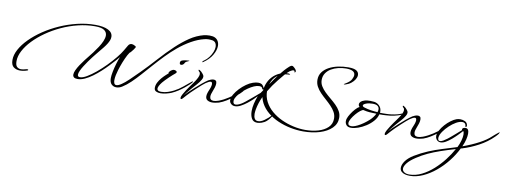

<svg xmlns="http://www.w3.org/2000/svg" viewBox="-80 -1193 5581 2102"><g transform="rotate(10 2710.0 -142.0)"><path d="M129 30Q87 30 57.5 8Q28 -14 28 -71Q28 -127 61 -188Q94 -249 153.5 -309Q213 -369 292.5 -422.5Q372 -476 464.5 -517Q557 -558 657 -582Q757 -606 857 -606Q949 -606 1000 -580Q1051 -554 1051 -506Q1051 -487 1044 -469Q1030 -431 990.5 -381Q951 -331 909 -281Q900 -270 882.5 -247.5Q865 -225 844.5 -196Q824 -167 805 -137Q786 -107 774 -80.5Q762 -54 762 -36Q762 -12 788 -12Q819 -12 864 -38.5Q909 -65 960.5 -107.5Q1012 -150 1061.5 -200.5Q1111 -251 1151 -300Q1191 -349 1212 -386Q1233 -423 1247 -445.5Q1261 -468 1286 -468Q1293 -468 1305 -463.5Q1317 -459 1326.5 -453Q1336 -447 1333 -440Q1329 -431 1317 -414.5Q1305 -398 1293.5 -385Q1282 -372 1277 -370Q1258 -343 1237.5 -297.5Q1217 -252 1200 -203Q1195 -189 1186.5 -161.5Q1178 -134 1171.5 -103Q1165 -72 1165 -46Q1165 -24 1172 -10Q1179 4 1196 4Q1207 4 1221 -2Q1235 -8 1254 -21Q1283 -40 1329.5 -84Q1376 -128 1427 -180Q1505 -258 1586 -348.5Q1667 -439 1749 -516Q1819 -582 1891.5 -631Q1964 -680 2046 -701Q2062 -704 2077.5 -706Q2093 -708 2109 -708Q2127 -708 2145 -705Q2181 -697 2199 -671.5Q2217 -646 2217 -611Q2217 -564 2185 -509Q2153 -454 2090 -411Q2085 -407 2081 -407Q2078 -407 2078 -410Q2078 -412 2082 -417.5Q2086 -423 2096 -429Q2124 -448 2146 -477Q2168 -506 2181 -538Q2194 -570 2194 -597Q2194 -620 2184 -637Q2174 -654 2151 -661Q2139 -663 2127.5 -664Q2116 -665 2105 -665Q2080 -665 2055 -658Q1988 -642 1915.5 -601Q1843 -560 1776 -504Q1715 -453 1658 -394Q1601 -335 1548 -275Q1495 -215 1446 -160Q1400 -108 1353.5 -63.5Q1307 -19 1263 8Q1232 28 1198 28Q1167 28 1145 6.5Q1123 -15 1123 -62Q1123 -89 1131.5 -132.5Q1140 -176 1153.5 -222.5Q1167 -269 1182 -305Q1170 -290 1144.5 -261.5Q1119 -233 1085 -197Q1051 -161 1011 -124.5Q971 -88 928.5 -57Q886 -26 844.5 -7Q803 12 765 12Q737 12 724.5 1Q712 -10 712 -28Q712 -50 725.5 -79Q739 -108 760.5 -140.5Q782 -173 806 -204Q830 -235 851 -261Q872 -287 884 -303Q911 -339 935 -375.5Q959 -412 974 -447Q989 -482 989 -510Q989 -546 959 -568Q929 -590 855 -590Q762 -590 668 -567Q574 -544 486.5 -503.5Q399 -463 324 -410.5Q249 -358 193 -299.5Q137 -241 105.5 -181Q74 -121 74 -66Q74 -19 92.5 -2.5Q111 14 136 14Q151 14 167 10.5Q183 7 198 3Q200 2 205 2Q217 2 217 8Q217 12 210 15Q191 22 170 26Q149 30 129 30Z M1856 -338Q1838 -338 1838 -358Q1838 -366 1842 -374Q1845 -382 1862 -387.5Q1879 -393 1898.5 -395.5Q1918 -398 1929 -398Q1938 -398 1938 -397Q1938 -395 1928 -391Q1918 -387 1907 -381Q1896 -375 1892 -367Q1887 -354 1876.5 -346Q1866 -338 1856 -338ZM1686 8Q1658 8 1637 -2.5Q1616 -13 1616 -41Q1616 -71 1631 -100Q1646 -129 1667 -153.5Q1688 -178 1708.5 -196.5Q1729 -215 1739 -224Q1730 -226 1742 -242Q1754 -258 1777 -268Q1783 -270 1788 -270Q1799 -270 1810.5 -265Q1822 -260 1822 -251Q1822 -246 1818 -241Q1814 -236 1810 -233Q1802 -227 1785 -212Q1768 -197 1748 -178Q1728 -159 1710.5 -140.5Q1693 -122 1683 -110Q1646 -63 1646 -37Q1646 -9 1691 -9Q1728 -9 1763.5 -20.5Q1799 -32 1830 -48Q1879 -73 1921 -108.5Q1963 -144 2008 -180Q2010 -181 2013 -181Q2016 -181 2016 -178Q2016 -175 2012 -170Q2006 -162 1987 -143.5Q1968 -125 1939.5 -102Q1911 -79 1876.5 -56.5Q1842 -34 1806 -18Q1787 -10 1752.5 -1Q1718 8 1686 8Z M1923 31Q1912 31 1912 19Q1912 5 1926 -21Q1940 -47 1958 -74Q1976 -101 1988 -118Q1996 -129 2010 -148Q2024 -167 2039 -189.5Q2054 -212 2064.5 -234Q2075 -256 2075 -273Q2075 -290 2064 -298Q2054 -306 2054 -315Q2054 -319 2058 -319Q2063 -319 2070 -314Q2077 -310 2085 -303Q2093 -296 2100 -287Q2106 -280 2112 -271Q2118 -262 2118 -250Q2118 -235 2107 -217Q2089 -186 2065 -160Q2041 -134 2016 -105Q1989 -74 1967.5 -47.5Q1946 -21 1941 -14Q1953 -28 1980.5 -54.5Q2008 -81 2043 -113Q2078 -145 2113.5 -174Q2149 -203 2176 -221Q2187 -228 2204 -234.5Q2221 -241 2237 -241Q2251 -241 2260.5 -232.5Q2270 -224 2270 -202Q2270 -183 2262.5 -158Q2255 -133 2246 -112Q2239 -96 2235 -80.5Q2231 -65 2231 -52Q2231 -33 2241.5 -22Q2252 -11 2274 -11Q2296 -11 2330 -23Q2383 -43 2436 -78Q2489 -113 2532 -149Q2543 -158 2552 -164Q2561 -170 2571 -180Q2573 -181 2575 -181Q2578 -181 2578 -178Q2578 -175 2575 -170Q2569 -162 2546 -140.5Q2523 -119 2489 -92.5Q2455 -66 2415.5 -41.5Q2376 -17 2336 -3Q2318 2 2298.5 5.5Q2279 9 2261 9Q2231 9 2209 -4Q2187 -17 2187 -49Q2187 -69 2197 -96Q2204 -115 2212.5 -134.5Q2221 -154 2224 -174Q2225 -178 2225 -181.5Q2225 -185 2225 -188Q2225 -212 2208 -212Q2197 -212 2181.5 -203.5Q2166 -195 2154 -187Q2143 -180 2118.5 -158.5Q2094 -137 2066 -111Q2038 -85 2013 -61Q1992 -41 1973 -19.5Q1954 2 1941 16.5Q1928 31 1923 31Z M2786 142Q2742 142 2723 108.5Q2704 75 2704 26Q2704 -14 2714.5 -58.5Q2725 -103 2742 -146Q2729 -131 2703 -106Q2677 -81 2644.5 -55.5Q2612 -30 2578 -12Q2544 6 2514 6Q2484 6 2465 -16Q2452 -30 2452 -52Q2452 -81 2472 -115.5Q2492 -150 2523.5 -183.5Q2555 -217 2592.5 -243.5Q2630 -270 2664 -281Q2681 -287 2695.5 -289.5Q2710 -292 2721 -292Q2758 -292 2772.5 -273.5Q2787 -255 2793 -238V-237Q2793 -231 2785 -228.5Q2777 -226 2777 -232Q2777 -235 2770.5 -246Q2764 -257 2738 -257Q2713 -257 2682 -243.5Q2651 -230 2618.5 -207.5Q2586 -185 2558.5 -158.5Q2531 -132 2512.5 -105.5Q2494 -79 2491 -58Q2490 -55 2490 -52Q2490 -49 2490 -46Q2490 -13 2518 -13Q2535 -13 2556.5 -23Q2578 -33 2596.5 -46Q2615 -59 2623 -66Q2655 -93 2695 -125.5Q2735 -158 2766 -186Q2801 -234 2842 -295.5Q2883 -357 2929.5 -418Q2976 -479 3026 -524Q3041 -538 3055 -538Q3063 -538 3067 -534Q3081 -524 3093 -510.5Q3105 -497 3105 -486Q3105 -480 3103 -478Q3097 -471 3095 -471Q3093 -471 3092.5 -474.5Q3092 -478 3091 -482Q3090 -492 3078 -492Q3068 -492 3054.5 -484Q3041 -476 3036 -473Q3014 -456 2985.5 -423.5Q2957 -391 2928.5 -354.5Q2900 -318 2877 -286Q2824 -208 2792 -141.5Q2760 -75 2746 0Q2744 13 2742.5 26Q2741 39 2741 50Q2741 82 2752.5 102.5Q2764 123 2791 123Q2798 123 2805.5 122Q2813 121 2821 118Q2839 112 2860 97Q2881 82 2901 64.5Q2921 47 2934 32Q2936 30 2937 30Q2939 30 2940 33.5Q2941 37 2939 39Q2936 44 2923 63Q2910 82 2888 102Q2866 122 2834 133Q2807 142 2786 142Z M3297 148Q3227 148 3154.5 133.5Q3082 119 3016.5 90.5Q2951 62 2899.5 19.5Q2848 -23 2818 -78.5Q2788 -134 2788 -202Q2788 -248 2804.5 -292Q2821 -336 2853 -371.5Q2885 -407 2931 -428Q2977 -449 3037 -449L3051 -438Q2975 -438 2926.5 -408Q2878 -378 2855 -328.5Q2832 -279 2832 -222Q2832 -155 2861 -100Q2890 -45 2940 -2.5Q2990 40 3053 69Q3116 98 3184 113Q3252 128 3316 128Q3395 128 3461 108.5Q3527 89 3567 50Q3607 11 3607 -48Q3607 -87 3588.5 -120Q3570 -153 3541.5 -182.5Q3513 -212 3480.5 -240.5Q3448 -269 3419.5 -298.5Q3391 -328 3372.5 -362Q3354 -396 3354 -437Q3354 -486 3380.5 -522Q3407 -558 3452 -582Q3497 -606 3552 -617.5Q3607 -629 3664 -629Q3728 -629 3755 -611.5Q3782 -594 3782 -563Q3782 -540 3767 -515Q3752 -490 3726 -469.5Q3700 -449 3666 -439Q3656 -436 3651 -436Q3647 -436 3647 -437Q3646 -441 3668 -453Q3712 -479 3727 -507.5Q3742 -536 3742 -556Q3742 -612 3642 -612Q3598 -612 3555 -601.5Q3512 -591 3477 -570Q3442 -549 3421 -517Q3400 -485 3400 -443Q3400 -406 3419 -374.5Q3438 -343 3467.5 -314.5Q3497 -286 3530.5 -258.5Q3564 -231 3593.5 -202Q3623 -173 3642 -139.5Q3661 -106 3661 -66Q3661 1 3612 49Q3563 97 3480.5 122.5Q3398 148 3297 148Z M3806 18Q3770 18 3754.5 -1Q3739 -20 3739 -44Q3739 -52 3740 -59.5Q3741 -67 3744 -74Q3751 -96 3770.5 -127Q3790 -158 3814.5 -185.5Q3839 -213 3860 -222Q3847 -235 3847 -251Q3847 -266 3860 -279.5Q3873 -293 3900 -301Q3914 -306 3930.5 -307.5Q3947 -309 3965 -309Q3988 -309 4010 -306Q4041 -301 4064 -279Q4087 -257 4091 -226Q4093 -213 4091 -199Q4108 -198 4125 -198.5Q4142 -199 4157 -199Q4187 -199 4219.5 -203.5Q4252 -208 4279.5 -215Q4307 -222 4321 -229Q4328 -233 4332 -233Q4336 -233 4336 -230Q4336 -223 4320 -216Q4298 -206 4252.5 -195.5Q4207 -185 4157 -183Q4144 -182 4126 -181.5Q4108 -181 4087 -181Q4077 -140 4045.5 -104Q4014 -68 3971.5 -40.5Q3929 -13 3885 2.5Q3841 18 3806 18ZM4063 -201Q4069 -218 4069 -233Q4069 -254 4052.5 -268.5Q4036 -283 3994 -283Q3954 -283 3923 -271Q3892 -259 3892 -245Q3892 -233 3915 -226Q3949 -215 3987.5 -209Q4026 -203 4063 -201ZM3805 0Q3810 0 3815 -0.5Q3820 -1 3826 -2Q3846 -6 3875.5 -20.5Q3905 -35 3937.5 -58Q3970 -81 3998 -107Q4013 -121 4028.5 -141Q4044 -161 4054 -182Q4014 -182 3979 -185Q3944 -188 3916 -195Q3915 -194 3912 -196Q3910 -196 3909 -197Q3896 -197 3873 -179Q3850 -161 3826.5 -133.5Q3803 -106 3786.5 -77.5Q3770 -49 3770 -28Q3770 0 3805 0Z M4193 31Q4182 31 4182 19Q4182 5 4196 -21Q4210 -47 4228 -74Q4246 -101 4258 -118Q4266 -129 4280 -148Q4294 -167 4309 -189.5Q4324 -212 4334.5 -234Q4345 -256 4345 -273Q4345 -290 4334 -298Q4324 -306 4324 -315Q4324 -319 4328 -319Q4333 -319 4340 -314Q4347 -310 4355 -303Q4363 -296 4370 -287Q4376 -280 4382 -271Q4388 -262 4388 -250Q4388 -235 4377 -217Q4359 -186 4335 -160Q4311 -134 4286 -105Q4259 -74 4237.5 -47.5Q4216 -21 4211 -14Q4223 -28 4250.5 -54.5Q4278 -81 4313 -113Q4348 -145 4383.5 -174Q4419 -203 4446 -221Q4457 -228 4474 -234.5Q4491 -241 4507 -241Q4521 -241 4530.5 -232.5Q4540 -224 4540 -202Q4540 -183 4532.5 -158Q4525 -133 4516 -112Q4509 -96 4505 -80.5Q4501 -65 4501 -52Q4501 -33 4511.5 -22Q4522 -11 4544 -11Q4566 -11 4600 -23Q4653 -43 4706 -78Q4759 -113 4802 -149Q4813 -158 4822 -164Q4831 -170 4841 -180Q4843 -181 4845 -181Q4848 -181 4848 -178Q4848 -175 4845 -170Q4839 -162 4816 -140.5Q4793 -119 4759 -92.5Q4725 -66 4685.5 -41.5Q4646 -17 4606 -3Q4588 2 4568.5 5.5Q4549 9 4531 9Q4501 9 4479 -4Q4457 -17 4457 -49Q4457 -69 4467 -96Q4474 -115 4482.5 -134.5Q4491 -154 4494 -174Q4495 -178 4495 -181.5Q4495 -185 4495 -188Q4495 -212 4478 -212Q4467 -212 4451.5 -203.5Q4436 -195 4424 -187Q4413 -180 4388.5 -158.5Q4364 -137 4336 -111Q4308 -85 4283 -61Q4262 -41 4243 -19.5Q4224 2 4211 16.5Q4198 31 4193 31Z M4530 424Q4504 424 4478.5 417.5Q4453 411 4436.5 395Q4420 379 4420 353Q4420 318 4448.5 278Q4477 238 4535 202Q4610 157 4683.5 126.5Q4757 96 4828.5 74Q4900 52 4968 31L4992 23Q5011 -14 5022 -54Q5033 -94 5033 -123Q5033 -148 5024 -160Q5015 -154 5012 -148Q4998 -133 4973.5 -108Q4949 -83 4918.5 -57Q4888 -31 4857 -13Q4826 5 4799 5Q4786 5 4773.5 -1Q4761 -7 4752 -20Q4741 -36 4741 -56Q4741 -85 4759.5 -119Q4778 -153 4806.5 -185Q4835 -217 4867.5 -241Q4900 -265 4928 -275Q4937 -278 4947.5 -280Q4958 -282 4970 -282Q4998 -282 5023.5 -270Q5049 -258 5053 -227V-224Q5053 -217 5049.5 -212.5Q5046 -208 5043 -208Q5038 -208 5038 -216Q5038 -221 5035.5 -230.5Q5033 -240 5024 -248Q5015 -256 4997 -256Q4966 -256 4928.5 -234.5Q4891 -213 4856 -180Q4821 -147 4797 -112Q4773 -77 4769 -50Q4768 -46 4768 -43Q4768 -40 4768 -37Q4768 -8 4790 -8Q4806 -8 4827.5 -20.5Q4849 -33 4868.5 -48Q4888 -63 4896 -70Q4923 -93 4952.5 -118.5Q4982 -144 5010 -169Q5007 -170 5007 -177Q5007 -184 5015.5 -191Q5024 -198 5044 -198Q5081 -198 5081 -140Q5081 -113 5072 -75.5Q5063 -38 5043 6Q5143 -30 5221.5 -72Q5300 -114 5345 -157Q5351 -163 5363.5 -173.5Q5376 -184 5389 -195Q5402 -206 5411 -212Q5420 -218 5420 -215Q5420 -211 5413 -199.5Q5406 -188 5381 -163Q5312 -94 5222.5 -46Q5133 2 5043 29L5030 32Q4993 107 4938 177Q4883 247 4816 302.5Q4749 358 4676 391Q4603 424 4530 424ZM4524 411Q4594 410 4661 376.5Q4728 343 4787.5 289.5Q4847 236 4896 172.5Q4945 109 4978 48Q4890 74 4817 99Q4744 124 4681.5 153Q4619 182 4562 220Q4501 260 4473 296Q4445 332 4445 358Q4445 382 4466 396.5Q4487 411 4524 411Z"/></g></svg>

Font: WindSong
Style: Regular
Weight: 400
Designer: Robert E. Leuschke
Foundry: Robert E. Leuschke
Version: Version 1.010; ttfautohint (v1.8.3)